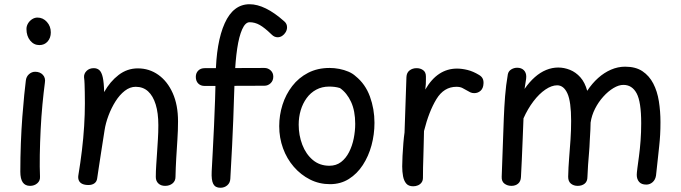

<svg xmlns="http://www.w3.org/2000/svg" viewBox="-20 -867 3216 907"><path d="M102 -486Q104 -505 117 -516.5Q130 -528 146 -528Q169 -528 182.5 -513.5Q196 -499 192 -476Q186 -431 180.5 -373.5Q175 -316 172 -254.5Q169 -193 168 -135Q167 -77 169 -32Q170 -13 156 -1Q142 11 122 11Q99 11 87.5 -5.5Q76 -22 76 -56Q76 -123 78.5 -189.5Q81 -256 85.5 -315Q90 -374 94.5 -418.5Q99 -463 102 -486ZM105 -730Q105 -744 112.5 -756.5Q120 -769 132 -776.5Q144 -784 157 -784Q183 -784 201.5 -763.5Q220 -743 220 -714Q220 -688 205 -671Q190 -654 166 -654Q140 -654 122.5 -675.5Q105 -697 105 -730Z M377 -502Q376 -519 389 -532Q402 -545 423 -545Q439 -545 449.5 -535.5Q460 -526 465.5 -501.5Q471 -477 472 -432Q500 -482 540.5 -513Q581 -544 631 -544Q685 -544 728 -513.5Q771 -483 796 -427Q821 -371 821 -294Q821 -251 818 -207Q815 -163 812.5 -119Q810 -75 809 -31Q809 -12 795 -0.5Q781 11 760 11Q740 11 728 -0.5Q716 -12 716 -31Q716 -58 718 -87Q720 -116 722 -147Q724 -178 726 -210Q728 -242 728 -276Q728 -333 715.5 -373.5Q703 -414 679.5 -435.5Q656 -457 621 -457Q594 -457 569.5 -438Q545 -419 525.5 -388Q506 -357 492.5 -321Q479 -285 474 -252Q464 -187 457 -143Q450 -99 446 -71Q442 -43 439 -24Q437 -9 426 -1Q415 7 398 7Q380 7 368.5 1.5Q357 -4 352.5 -14.5Q348 -25 350 -38Q360 -98 367 -156.5Q374 -215 377.5 -271.5Q381 -328 381 -379Q381 -410 380.5 -431.5Q380 -453 379.5 -470Q379 -487 377 -502Z M1323 -766Q1330 -760 1333 -753Q1336 -746 1336 -738Q1336 -726 1329.5 -715Q1323 -704 1313 -697.5Q1303 -691 1292 -691Q1284 -691 1277 -694Q1270 -697 1263 -704Q1230 -736 1207 -749Q1184 -762 1159 -762Q1139 -762 1124 -728.5Q1109 -695 1100.5 -637.5Q1092 -580 1089 -506Q1087 -457 1085.5 -408Q1084 -359 1082 -303.5Q1080 -248 1076.5 -179Q1073 -110 1068 -22Q1067 -3 1053.5 8.5Q1040 20 1021 20Q997 20 987.5 2Q978 -16 980 -57Q982 -95 985 -151Q988 -207 991 -271Q994 -335 996 -397Q998 -459 999 -509Q1001 -667 1041.5 -757Q1082 -847 1159 -847Q1195 -847 1236 -827Q1277 -807 1323 -766ZM947 -461Q928 -461 916.5 -472.5Q905 -484 905 -504Q905 -522 916.5 -533.5Q928 -545 947 -545L1229 -546Q1246 -546 1258.5 -534.5Q1271 -523 1271 -505Q1271 -486 1258.5 -474Q1246 -462 1229 -462Z M1537 -546Q1560 -546 1583 -541.5Q1606 -537 1626 -528.5Q1646 -520 1660 -507Q1706 -470 1727.5 -411Q1749 -352 1749 -287Q1749 -232 1735 -180.5Q1721 -129 1694 -87.5Q1667 -46 1628 -21.5Q1589 3 1539 3Q1488 3 1444.5 -19Q1401 -41 1368 -79Q1335 -117 1317 -166.5Q1299 -216 1299 -271Q1299 -323 1314.5 -372Q1330 -421 1360.5 -460.5Q1391 -500 1435.5 -523Q1480 -546 1537 -546ZM1391 -278Q1391 -228 1408 -183.5Q1425 -139 1457.5 -111.5Q1490 -84 1536 -84Q1568 -84 1591 -101.5Q1614 -119 1629 -148.5Q1644 -178 1651 -213Q1658 -248 1658 -282Q1658 -343 1638.5 -385.5Q1619 -428 1586 -451Q1573 -455 1560.5 -456.5Q1548 -458 1535 -458Q1501 -458 1474 -443.5Q1447 -429 1428.5 -403.5Q1410 -378 1400.5 -346Q1391 -314 1391 -278Z M1900 -503Q1901 -524 1915 -534.5Q1929 -545 1948 -545Q1966 -545 1979 -535.5Q1992 -526 1992 -506Q1992 -500 1992 -490.5Q1992 -481 1991.5 -469.5Q1991 -458 1989 -444Q2018 -494 2055.5 -518.5Q2093 -543 2139 -543Q2162 -543 2188.5 -536.5Q2215 -530 2243 -513Q2255 -506 2260 -496Q2265 -486 2264 -472Q2263 -450 2250.5 -438.5Q2238 -427 2220 -427Q2210 -427 2201.5 -431Q2193 -435 2185 -440Q2175 -446 2164 -451.5Q2153 -457 2136 -457Q2077 -457 2041.5 -398.5Q2006 -340 1983 -248Q1982 -214 1981.5 -184.5Q1981 -155 1980 -128Q1979 -101 1978.5 -76Q1978 -51 1978 -27Q1978 -14 1971.5 -5Q1965 4 1954.5 8.5Q1944 13 1932 13Q1910 13 1899 0Q1888 -13 1884 -34.5Q1880 -56 1880 -81Q1880 -101 1881.5 -131Q1883 -161 1885.5 -191Q1888 -221 1891 -241Z M2379 -516Q2382 -531 2395 -539Q2408 -547 2423 -547Q2443 -547 2454.5 -535.5Q2466 -524 2466 -505Q2466 -495 2463.5 -482.5Q2461 -470 2458 -447Q2481 -480 2506.5 -502.5Q2532 -525 2560 -536.5Q2588 -548 2617 -548Q2645 -548 2672.5 -537Q2700 -526 2721.5 -502Q2743 -478 2754 -438Q2777 -473 2805.5 -498.5Q2834 -524 2866.5 -538Q2899 -552 2933 -552Q2983 -552 3015 -530.5Q3047 -509 3066 -472.5Q3085 -436 3092.5 -388.5Q3100 -341 3100 -290Q3100 -257 3098.5 -230.5Q3097 -204 3094 -176.5Q3091 -149 3087.5 -116Q3084 -83 3079 -38Q3076 -18 3063 -6.5Q3050 5 3033 5Q3010 5 2999 -8Q2988 -21 2988 -41Q2988 -50 2991 -73Q2994 -96 2998.5 -129Q3003 -162 3006 -202Q3009 -242 3009 -285Q3009 -386 2987.5 -426Q2966 -466 2925 -466Q2903 -466 2878 -451Q2853 -436 2830 -410.5Q2807 -385 2791 -353.5Q2775 -322 2770 -288Q2770 -269 2769 -255Q2768 -241 2767.5 -228.5Q2767 -216 2766 -202Q2765 -173 2762.5 -144.5Q2760 -116 2758 -88Q2756 -60 2755 -31Q2755 -10 2742 0.5Q2729 11 2709 11Q2690 11 2677 0.5Q2664 -10 2664 -32Q2665 -77 2668.5 -120Q2672 -163 2675 -206.5Q2678 -250 2678 -296Q2678 -387 2660.5 -425.5Q2643 -464 2612 -464Q2586 -464 2556.5 -444Q2527 -424 2500 -388.5Q2473 -353 2453 -308Q2451 -258 2449 -207.5Q2447 -157 2445 -112Q2443 -67 2441 -31Q2440 -10 2427.5 0.5Q2415 11 2396 11Q2377 11 2363 0.5Q2349 -10 2350 -32Q2353 -102 2355 -171Q2357 -240 2360 -309Q2362 -361 2366 -412.5Q2370 -464 2379 -516Z"/></svg>

Font: Playpen Sans Thai
Style: Regular
Weight: 400
Designer: Sirin Gunkloy, Laura Meseguer, Veronika Burian, José Scaglione
Foundry: TypeTogether
Version: Version 2.000